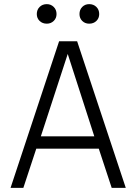

<svg xmlns="http://www.w3.org/2000/svg" viewBox="-20 -903 655 923"><path d="M454.9 -188.2H154.4L92.3 0H30.8L264.1 -704.6H350.8L584.6 0H516.9ZM176.4 -247.7H433.3L305.6 -643.6ZM205.1 -789.2Q184.1 -789.2 170.5 -802.3Q156.9 -815.4 156.9 -835.4Q156.9 -856.4 170.5 -869.7Q184.1 -883.1 205.1 -883.1Q224.6 -883.1 238.2 -869.7Q251.8 -856.4 251.8 -835.4Q251.8 -815.4 238.2 -802.3Q224.6 -789.2 205.1 -789.2ZM408.7 -789.2Q388.7 -789.2 375.4 -802.3Q362.1 -815.4 362.1 -835.4Q362.1 -856.4 375.4 -869.7Q388.7 -883.1 408.7 -883.1Q429.7 -883.1 443.3 -869.7Q456.9 -856.4 456.9 -835.4Q456.9 -815.4 443.3 -802.3Q429.7 -789.2 408.7 -789.2Z"/></svg>

Font: Fira Code Light
Style: Regular
Weight: 300
Monospace: yes
Designer: Carrois Corporate, Edenspiekermann AG, Nikita Prokopov
Foundry: Carrois Corporate, Edenspiekermann AG, Nikita Prokopov
Version: Version 6.000; ttfautohint (v1.8.2) -l 8 -r 50 -G 200 -x 14 